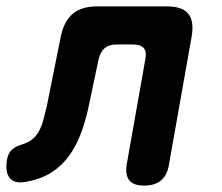

<svg xmlns="http://www.w3.org/2000/svg" viewBox="-73 -570 693 600"><path d="M117 -456Q127 -504 154.5 -527Q182 -550 230 -550H449Q497 -550 515.5 -527Q534 -504 526 -456L455 -56Q450 -23 430.5 -6.5Q411 10 378 10Q344 10 331 -6.5Q318 -23 323 -56L381 -384Q386 -408 376.5 -419.5Q367 -431 343 -431H291Q267 -431 253.5 -419Q240 -407 235 -384L204 -237Q194 -189 178.5 -149.5Q163 -110 140.5 -80Q118 -50 87 -30.5Q56 -11 14 -3Q-25 6 -41.5 -12.5Q-58 -31 -51 -72Q-47 -92 -35.5 -102.5Q-24 -113 0 -120Q18 -126 30 -136.5Q42 -147 50 -162.5Q58 -178 63 -197Q68 -216 73 -237Z"/></svg>

Font: Maple Mono
Style: Bold Italic
Weight: 700
Italic angle: -10°
Monospace: yes
Designer: subframe7536
Version: Version 7.000